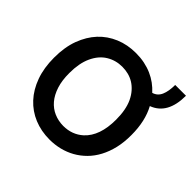

<svg xmlns="http://www.w3.org/2000/svg" viewBox="-186 -965 1172 1172"><g transform="rotate(45 400.0 -379.0)"><path d="M387.4 9.9Q315 9.9 253.7 -15.4Q192.5 -40.8 147.9 -89Q103.3 -137.1 78.3 -206.3Q53.3 -275.6 53.3 -363.6Q53.3 -454.2 78.8 -523.1Q130.3 -660.2 254.3 -712Q315 -737.2 387.4 -737.2Q426.8 -737.2 461.5 -730.1Q496.1 -723 526.5 -709.7Q556.8 -696.4 582.4 -677.6Q608 -658.7 629.3 -635.3Q664.4 -645.6 679.3 -679.9Q694.2 -714.1 694.2 -768.5H787.3Q787.3 -609 675.8 -567.8Q721.6 -483.7 721.6 -363.6Q721.9 -301.5 709.7 -249.8Q697.4 -198.2 675.2 -156.6Q653.1 -115.1 622 -83.8Q590.9 -52.6 553.8 -31.8Q516.7 -11 474.4 -0.5Q432.2 9.9 387.4 9.9ZM387.4 -108.3Q463.8 -108.3 516.7 -156.2Q589.1 -222.7 589.1 -363.6Q589.1 -448.9 562.9 -505.3Q548.7 -535.2 529.8 -556.6Q511 -578.1 488.6 -592Q466.3 -605.8 440.7 -612.4Q415.1 -619 387.4 -619Q331.3 -619 285.2 -590.9Q238.6 -562.5 211.6 -503.6Q185.7 -447.1 185.7 -363.6Q185.4 -299.7 200.8 -252Q216.3 -204.2 243.4 -172.4Q270.6 -140.6 307.7 -124.6Q344.8 -108.7 387.4 -108.3Z"/></g></svg>

Font: Linik Sans SemiBold
Style: Regular
Weight: 600
Designer: Fonts by Rasmus Andersson / Changes by Cristiano Sobral with parts from Marc Monis
Foundry: rsms
Version: Version 3.020; ttfautohint (v1.6)